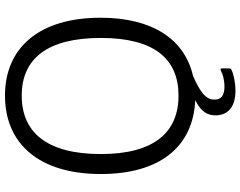

<svg xmlns="http://www.w3.org/2000/svg" viewBox="-117 -675 963 769"><g transform="rotate(-90 364.5 -290.5)"><path d="M287 91C287 140 320 171 385 171C420 171 454 163 470 155C474 152 475 151 475 145V118C475 111 473 110 465 113C455 119 431 127 402 127C366 127 350 113 350 87C350 52 380 30 445 1C591 -32 678 -161 678 -369C678 -615 558 -752 366 -752C172 -752 52 -614 52 -368C52 -131 162 2 348 10C302 32 287 59 287 91ZM366 -57C218 -57 132 -156 132 -368C132 -583 218 -685 366 -685C513 -685 597 -584 597 -368C597 -155 514 -57 366 -57Z"/></g></svg>

Font: Cheyenne Sans Light
Style: Regular
Weight: 300
Designer: The Public Sans project authors (U.S. Web Design System), Libre Franklin designed by Pablo Impallari and Rodrigo Fuenzal
Foundry: The Cheyenne Sans Project Authors
Version: Version 2.007